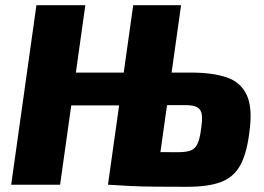

<svg xmlns="http://www.w3.org/2000/svg" viewBox="-20 -710 1016 738"><path d="M714 -431Q797 -431 851.5 -412.5Q906 -394 929 -343.5Q952 -293 938 -198Q928 -118 902.5 -73Q877 -28 828.5 -10Q780 8 699 8Q629 8 577 7.5Q525 7 482.5 5Q440 3 396 0L426 -128Q450 -127 514.5 -126Q579 -125 664 -125Q694 -125 711.5 -131Q729 -137 738.5 -156Q748 -175 753 -215Q758 -248 756 -267.5Q754 -287 740 -296.5Q726 -306 693 -306H459L476 -431ZM308 -690 211 0H23L120 -690ZM464 -431 446 -305H246L263 -431ZM676 -690 579 0H395L492 -690Z"/></svg>

Font: Exo 2 ExtraBold
Style: Italic
Weight: 800
Italic angle: -8°
Designer: Natanael Gama
Foundry: Natanael Gama
Version: Version 2.010